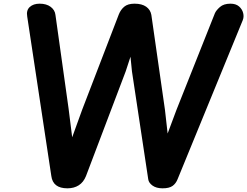

<svg xmlns="http://www.w3.org/2000/svg" viewBox="-20 -1024 1344 1044"><path d="M346.5 0Q267.5 0 259 -67.5L128 -934Q122 -968 141.8 -986Q161.5 -1004 195.5 -1004Q232.5 -1004 255.5 -986.8Q278.5 -969.5 281.5 -943L353 -433L372.5 -277.5L427 -428L626 -945.5Q636 -971 655.5 -987.5Q675 -1004 711.5 -1004Q751.5 -1004 774.8 -987.5Q798 -971 803 -943L877 -426.5L891.5 -298L939.5 -426.5L1148.5 -952Q1155.5 -968 1176 -986Q1196.5 -1004 1233 -1004Q1262.5 -1004 1279.8 -989Q1297 -974 1302.2 -953Q1307.5 -932 1299.5 -913L946 -50.5Q936.5 -26 918.2 -13Q900 0 864 0Q830 0 809.2 -15Q788.5 -30 786 -49.5L697.5 -636L689.5 -715.5L663.5 -636L447.5 -66.5Q434 -33 408.2 -16.5Q382.5 0 346.5 0Z"/></svg>

Font: Edu NSW ACT Cursive
Style: Regular
Weight: 400
Designer: Tina and Corey Anderson, Eben Sorkin, Mirko Velimirovic
Foundry: Sorkin Type Co.
Version: Version 2.000